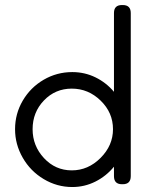

<svg xmlns="http://www.w3.org/2000/svg" viewBox="-20 -734 606 765"><path d="M469.2 0H465.8Q434.1 0 434.1 -32.2V-69.8Q403.3 -32.2 360.1 -10.5Q316.9 11.2 268.1 11.2Q207 11.2 154.1 -20.5Q101.1 -52.2 70.6 -105.5Q40 -158.7 40 -219.2Q40 -280.8 70.8 -333.3Q101.6 -385.7 154.1 -416.3Q206.5 -446.8 268.1 -446.8Q317.4 -446.8 360.4 -425.8Q403.3 -404.8 434.1 -368.2V-682.1Q434.1 -713.9 465.8 -713.9H469.2Q501 -713.9 501 -682.1V-32.2Q501 0 469.2 0ZM266.1 -55.2Q331.1 -55.2 380.6 -104.7Q430.2 -154.3 430.2 -219.2Q430.2 -285.2 381.1 -333Q332 -380.9 266.1 -380.9Q200.2 -380.9 155 -333.7Q109.9 -286.6 109.9 -219.2Q109.9 -152.8 155.3 -104Q200.7 -55.2 266.1 -55.2Z"/></svg>

Font: Arcon Rounded-
Style: Regular
Weight: 400
Designer: M. Zarth
Foundry: martin zarth - visuelle & digitale kommunikation
Version: Version 1.110;PS 001.110;hotconv 1.0.70;makeotf.lib2.5.58329